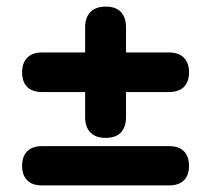

<svg xmlns="http://www.w3.org/2000/svg" viewBox="-20 -562 640 582"><path d="M300 -144Q270 -144 254 -160.5Q238 -177 238 -207V-283H108Q78 -283 62.5 -298.5Q47 -314 47 -343Q47 -371 62.5 -387Q78 -403 108 -403H238V-479Q238 -509 254 -525.5Q270 -542 301 -542Q331 -542 346.5 -525.5Q362 -509 362 -479V-403H492Q522 -403 537.5 -387Q553 -371 553 -343Q553 -314 537.5 -298.5Q522 -283 492 -283H362V-207Q362 -177 346.5 -160.5Q331 -144 300 -144ZM107 0Q78 0 62.5 -15.5Q47 -31 47 -59Q47 -88 62.5 -103.5Q78 -119 107 -119H493Q522 -119 537.5 -103.5Q553 -88 553 -59Q553 -31 537.5 -15.5Q522 0 493 0Z"/></svg>

Font: Nunito ExtraLight Black
Style: Regular
Weight: 900
Version: Version 3.602